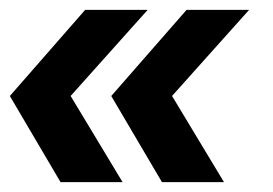

<svg xmlns="http://www.w3.org/2000/svg" viewBox="-27 -490 555 390"><path d="M96 -120 -7 -295 146 -470H273L86 -261L93 -334L222 -120ZM302 -120 199 -295 352 -470H479L292 -261L299 -334L428 -120Z"/></svg>

Font: Host Grotesk Light SemiBold
Style: Italic
Weight: 600
Italic angle: -8°
Version: Version 1.003